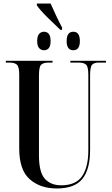

<svg xmlns="http://www.w3.org/2000/svg" viewBox="-20 -1059 634 1089"><path d="M302 10Q403 10 447 -44Q491 -98 491 -209V-631Q491 -680 502.5 -692Q514 -704 539 -704H581V-714H379V-704H427Q456 -704 468.5 -692Q481 -680 481 -634V-207Q481 -111 445.5 -59.5Q410 -8 327 -8Q268 -8 234.5 -45Q201 -82 201 -177V-631Q201 -680 213.5 -692Q226 -704 255 -704H278V-714H13V-704H34Q62 -704 75.5 -692.5Q89 -681 89 -635V-217Q89 -95 148.5 -42.5Q208 10 302 10ZM322 -890H332V-903Q315 -935 297 -973Q279 -1011 267 -1039H189V-1029Q206 -1003 248 -961.5Q290 -920 322 -890ZM229 -774Q267 -774 267 -826Q267 -879 229 -879Q214 -879 202.5 -867.5Q191 -856 191 -826Q191 -797 202.5 -785.5Q214 -774 229 -774ZM396 -774Q433 -774 433 -826Q433 -879 396 -879Q358 -879 358 -826Q358 -774 396 -774Z"/></svg>

Font: Noto Serif Display Condensed Semi
Style: Regular
Weight: 600
Width: 3
Designer: Monotype Design Team
Foundry: Monotype Imaging Inc.
Version: Version 1.900